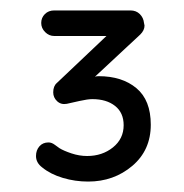

<svg xmlns="http://www.w3.org/2000/svg" viewBox="-20 -827 353 368"><path d="M269 -588Q269 -539 233.5 -509Q198 -479 149 -479Q124 -479 100.5 -486Q77 -493 61 -506Q49 -515 49 -528Q49 -539 55.5 -546.5Q62 -554 73 -554Q79 -554 85 -549.5Q91 -545 94 -543Q102 -538 117 -533Q132 -528 147 -528Q176 -528 196.5 -544.5Q217 -561 217 -587Q217 -611 200.5 -624Q184 -637 157 -637Q148 -637 132.5 -633.5Q117 -630 108 -628Q97 -626 89.5 -633Q82 -640 82 -650Q82 -662 89 -668L184 -758H84Q74 -758 66.5 -765.5Q59 -773 59 -783Q59 -793 66 -800Q73 -807 84 -807H230Q241 -807 248 -800Q255 -793 256 -783L257 -778Q257 -769 249 -761L162 -680Q165 -681 169 -681Q214 -681 241.5 -658Q269 -635 269 -588Z"/></svg>

Font: Quicksand
Style: Regular
Weight: 400
Designer: Andrew Paglinawan
Foundry: Andrew Paglinawan
Version: Version 3.000